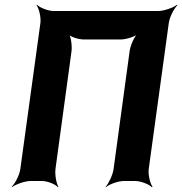

<svg xmlns="http://www.w3.org/2000/svg" viewBox="-20 -757 762 803"><path d="M602 -50 686 -661C689 -685 708 -722 722 -735L720 -737C705 -725 666 -711 642 -711H205C181 -711 146 -725 135 -737L133 -735C143 -722 152 -685 149 -661L65 -50C62 -26 43 11 29 24L30 26C45 14 84 0 108 0H155C179 0 213 14 222 26L224 24C216 11 209 -26 212 -50L279 -542C282 -566 277 -606 266 -618L263 -616C273 -603 309 -592 329 -592H486C506 -592 544 -603 558 -616L557 -618C542 -606 525 -566 522 -542L455 -50C452 -26 434 11 422 24L423 26C436 14 474 0 498 0H545C569 0 604 14 615 26L618 24C608 11 599 -26 602 -50Z"/></svg>

Font: Asimov
Style: EdgeNarIt
Weight: 500
Designer: Google
Version: Version 2.000980: 2014